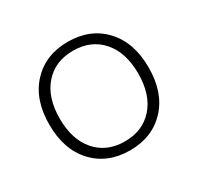

<svg xmlns="http://www.w3.org/2000/svg" viewBox="-118 -649 821 797"><g transform="rotate(-30 292.5 -250.0)"><path d="M120.5 -440Q186 -510 293 -510Q400 -510 465.5 -440Q531 -370 531 -250Q531 -130 465.5 -60Q400 10 293 10Q186 10 120.5 -60Q55 -130 55 -250Q55 -370 120.5 -440ZM430 -409Q379 -467 293 -467Q207 -467 156 -409Q105 -351 105 -250Q105 -149 156 -91Q207 -33 293 -33Q379 -33 430 -91Q481 -149 481 -250Q481 -351 430 -409Z"/></g></svg>

Font: Elaine Sans Light
Style: Regular
Weight: 300
Designer: Wei Huang
Foundry: Wei Huang
Version: Version 2.001;December 24, 2019;FontCreator 12.0.0.2547 64-b